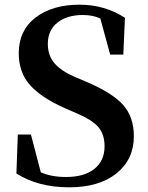

<svg xmlns="http://www.w3.org/2000/svg" viewBox="-20 -780 632 819"><path d="M299 -452 349 -431Q461 -383 506 -331.5Q551 -280 551 -199Q551 -100 477 -40.5Q403 19 275 19Q142 19 50 -40L56 -206H112L154 -45Q199 -25 262 -25Q339 -25 382.5 -59.5Q426 -94 426 -156Q426 -208 398.5 -239Q371 -270 304 -298L258 -318Q158 -362 109 -416Q60 -470 60 -553Q60 -650 131.5 -705Q203 -760 319 -760Q427 -760 513 -704L506 -547H450L408 -701Q377 -716 333 -716Q266 -716 225 -683.5Q184 -651 184 -593Q184 -543 212.5 -510Q241 -477 299 -452Z"/></svg>

Font: Swei Spring CJKtc
Style: Bold
Weight: 700
Version: Version 1.021